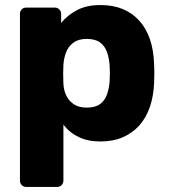

<svg xmlns="http://www.w3.org/2000/svg" viewBox="-20 -550 671 760"><path d="M84 190Q73 190 66 182.5Q59 175 59 165V-495Q59 -506 66 -513Q73 -520 84 -520H197Q207 -520 214.5 -513Q222 -506 222 -495V-459Q246 -489 284 -509.5Q322 -530 377 -530Q427 -530 465 -514.5Q503 -499 530.5 -469Q558 -439 573 -396Q588 -353 590 -297Q591 -277 591 -260Q591 -243 590 -223Q588 -169 573 -126Q558 -83 531 -53Q504 -23 465.5 -6.5Q427 10 377 10Q328 10 291.5 -7.5Q255 -25 231 -57V165Q231 175 224 182.5Q217 190 206 190ZM323 -124Q357 -124 376 -138Q395 -152 403.5 -176Q412 -200 414 -229Q416 -260 414 -291Q412 -320 403.5 -344Q395 -368 376 -382Q357 -396 323 -396Q291 -396 271 -381.5Q251 -367 242 -344Q233 -321 231 -294Q230 -275 230 -257Q230 -239 231 -219Q232 -194 242 -172.5Q252 -151 272 -137.5Q292 -124 323 -124Z"/></svg>

Font: DVN-Rubik
Style: Bold
Weight: 700
Designer: Hubert and Fischer
Foundry: Hubert & Fischer
Version: Version 2.102